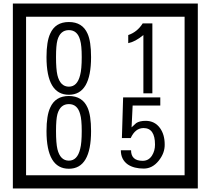

<svg xmlns="http://www.w3.org/2000/svg" viewBox="-20 -980 1195 1090"><path d="M1103 90H53V-960H1103ZM1028 15V-885H128V15ZM497 -656Q497 -442 371 -442Q244 -442 244 -656Q244 -744 265 -789Q294 -855 371 -855Q448 -855 477 -789Q497 -745 497 -656ZM444 -656Q444 -723 435 -752Q420 -809 371 -809Q322 -809 306 -752Q298 -723 298 -656Q298 -587 306 -553Q322 -488 371 -488Q419 -488 435 -554Q444 -587 444 -656ZM845 -450H794V-781Q748 -743 708 -735V-781Q759 -798 790 -847H845ZM497 -236Q497 -22 371 -22Q244 -22 244 -236Q244 -324 265 -369Q294 -435 371 -435Q448 -435 477 -369Q497 -325 497 -236ZM444 -236Q444 -303 435 -332Q420 -389 371 -389Q322 -389 306 -332Q298 -303 298 -236Q298 -167 306 -133Q322 -68 371 -68Q419 -68 435 -134Q444 -167 444 -236ZM915 -160Q916 -111 880.5 -67Q845 -23 796 -23Q741 -23 706 -46Q666 -74 666 -127H724Q724 -67 790 -67Q824 -67 843 -97Q860 -124 860 -159Q860 -253 795 -253Q748 -253 722 -196H672L679 -427H890V-381H733L727 -257Q740 -269 753 -281Q772 -294 807 -294Q859 -294 889 -252Q915 -215 915 -160Z"/></svg>

Font: Unicode BMP Fallback SIL
Style: Regular
Weight: 400
Foundry: NRSI, SIL International
Version: Version 5.1 Based on Unicode 5.1